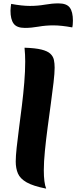

<svg xmlns="http://www.w3.org/2000/svg" viewBox="-20 -1084 451 1135"><path d="M303 -684Q303 -652 296.5 -596Q290 -540 280.5 -471Q271 -402 261.5 -330Q252 -258 245.5 -192.5Q239 -127 239 -78Q239 -3 253 31Q176 16 137.5 -6Q99 -28 86 -58.5Q73 -89 73 -129Q73 -160 78.5 -211.5Q84 -263 92.5 -327Q101 -391 109.5 -460Q118 -529 123.5 -596Q129 -663 129 -720Q129 -740 128 -761Q127 -782 125 -802Q189 -800 225 -791Q261 -782 277.5 -766.5Q294 -751 298.5 -730.5Q303 -710 303 -684ZM127 -919Q79 -919 60.5 -944.5Q42 -970 42 -1021Q42 -1031 43.5 -1043Q45 -1055 46 -1061Q78 -1055 106 -1052Q134 -1049 157 -1049Q203 -1049 245.5 -1056.5Q288 -1064 326 -1064Q374 -1064 392.5 -1039Q411 -1014 411 -962Q411 -952 410 -939.5Q409 -927 407 -922Q375 -928 347 -931Q319 -934 295 -934Q250 -934 207.5 -926.5Q165 -919 127 -919Z"/></svg>

Font: Merienda ExtraBold
Style: Regular
Weight: 800
Designer: Eduardo Rodriguez Tunni
Foundry: Eduardo Rodriguez Tunni
Version: Version 2.001